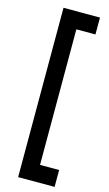

<svg xmlns="http://www.w3.org/2000/svg" viewBox="-159 -927 670 1185"><g transform="rotate(15 176.5 -334.0)"><path d="M90 207V-875H323V-767H201V99H323V207Z"/></g></svg>

Font: Yaldevi ExtraLight SemiBold
Style: Regular
Weight: 600
Version: Version 1.100